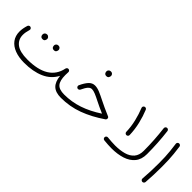

<svg xmlns="http://www.w3.org/2000/svg" viewBox="98 -1425 2247 2247"><g transform="rotate(45 1222.0 -301.0)"><path d="M54.2 -202.1Q54.2 -227.5 59.1 -255.1Q64 -282.7 73.2 -312.5Q77.1 -323.2 86.9 -328.6Q96.7 -334 107.4 -330.6Q118.2 -327.1 123.8 -317.1Q129.4 -307.1 125.5 -296.4Q117.2 -269.5 113.3 -245.8Q109.4 -222.2 109.4 -202.1Q109.4 -125 167.7 -79.8Q226.1 -34.7 351.1 -34.7Q692.9 -34.7 741.7 -275.4Q744.1 -285.2 752 -291.7Q759.8 -298.3 770.5 -297.4Q781.7 -296.4 789.1 -288.1Q796.4 -279.8 795.4 -268.6Q793.9 -242.2 793.9 -220.2Q793.9 -128.9 827.6 -89.1Q861.3 -49.3 945.3 -49.3H945.8Q957 -49.3 964.8 -41.3Q972.7 -33.2 972.7 -22Q972.7 -10.7 964.8 -2.9Q957 4.9 945.8 4.9H945.3Q856 4.9 811.3 -37.6Q766.6 -80.1 757.3 -170.9Q706.1 -72.3 601.3 -26.4Q496.6 19.5 351.1 19.5Q261.7 19.5 194.8 -6.1Q127.9 -31.7 91.1 -81.1Q54.2 -130.4 54.2 -202.1ZM455.1 -372.1Q455.1 -385.7 465.3 -397Q475.6 -408.2 493.2 -408.2Q515.6 -408.2 525.4 -391.6Q531.7 -382.8 531.7 -371.6Q531.7 -359.4 523.7 -345.2Q515.6 -331.1 492.7 -331.1Q477.5 -331.1 469.2 -338.1Q460.9 -345.2 458 -354.5Q455.1 -363.3 455.1 -372.1ZM269.5 -369.6Q269.5 -383.3 279.8 -394.5Q290 -405.8 307.6 -405.8Q319.3 -405.8 327.1 -400.9Q335 -396 339.8 -389.2Q346.2 -378.4 346.2 -369.1Q346.2 -356.4 338.1 -342.5Q330.1 -328.6 307.1 -328.6Q291.5 -328.6 283.4 -335.7Q275.4 -342.8 272 -352.1Q269.5 -360.8 269.5 -369.6Z M1127.4 -380.4Q1164.6 -380.4 1209 -361.8Q1253.4 -343.3 1309.6 -314.5Q1345.2 -296.4 1389.2 -276.1Q1433.1 -255.9 1487.3 -232.9Q1503.9 -226.6 1503.9 -208Q1503.9 -192.9 1491.2 -185.1Q1357.4 -93.3 1224.6 -44.2Q1091.8 4.9 945.8 4.9Q934.6 4.9 926.5 -3.2Q918.5 -11.2 918.5 -22Q918.5 -33.2 926.5 -41.3Q934.6 -49.3 945.8 -49.3Q1068.8 -49.3 1184.1 -88.1Q1299.3 -127 1417 -204.6Q1375.5 -222.7 1340.8 -238.8Q1306.2 -254.9 1276.4 -270Q1226.1 -295.9 1191.2 -310.3Q1156.2 -324.7 1131.8 -324.7Q1106.4 -324.7 1085.2 -301.3Q1064 -277.8 1039.6 -225.1Q1035.6 -216.3 1023.9 -211.2Q1012.2 -206.1 1000.5 -213.4Q992.7 -218.3 989 -228.3Q985.4 -238.3 990.2 -248Q1019 -310.5 1051 -345.5Q1083 -380.4 1127.4 -380.4ZM1103.5 -592.3Q1103.5 -605.5 1113.8 -616.7Q1124 -627.9 1142.1 -627.9Q1163.6 -627.9 1174.3 -611.3Q1180.2 -602.1 1180.2 -591.3Q1180.2 -579.1 1172.1 -564.9Q1164.1 -550.8 1141.1 -550.8Q1126 -550.8 1117.7 -558.1Q1109.4 -565.4 1106.4 -574.7Q1103.5 -583 1103.5 -592.3Z M1633.3 -32.7Q1634.3 -43.9 1642.8 -51Q1651.4 -58.1 1663.1 -57.1Q1697.8 -53.7 1728.5 -51.5Q1759.3 -49.3 1788.1 -49.3Q1869.6 -49.3 1933.3 -67.1Q1997.1 -85 2033.7 -127.4Q2070.3 -169.9 2070.3 -242.7Q2070.3 -329.1 2064.7 -418.7Q2059.1 -508.3 2048.3 -595.2Q2047.4 -606.4 2054.2 -615.2Q2061 -624 2071.8 -625.5Q2083 -627 2092 -620.1Q2101.1 -613.3 2102.5 -602.1Q2113.8 -512.2 2119.1 -421.6Q2124.5 -331.1 2124.5 -242.7Q2124.5 -154.3 2079.8 -99.9Q2035.2 -45.4 1958 -20.5Q1880.9 4.4 1782.2 4.4Q1752.9 4.4 1722.2 2.4Q1691.4 0.5 1657.7 -2.9Q1646 -3.9 1639.2 -12.7Q1632.3 -21.5 1633.3 -32.7ZM1696.3 -579.6Q1691.9 -590.3 1696.8 -600.3Q1701.7 -610.4 1711.9 -614.3Q1722.2 -618.2 1732.7 -613.8Q1743.2 -609.4 1747.1 -598.6Q1778.3 -522.9 1799.3 -434.6Q1820.3 -346.2 1822.8 -257.3Q1823.7 -246.1 1816.2 -237.8Q1808.6 -229.5 1797.4 -228.5Q1786.1 -228 1777.8 -235.4Q1769.5 -242.7 1768.6 -253.9Q1766.6 -337.4 1746.1 -422.9Q1725.6 -508.3 1696.3 -579.6Z M2276.9 -565.9Q2275.4 -577.1 2282.5 -586.2Q2289.6 -595.2 2300.3 -596.2Q2311.5 -597.7 2320.6 -590.8Q2329.6 -584 2331.1 -572.8Q2339.4 -512.7 2344 -465.6Q2348.6 -418.5 2350.8 -371.1Q2353 -323.7 2353 -261.7Q2353 -198.2 2350.6 -128.7Q2348.1 -59.1 2343.3 1.5Q2342.3 12.2 2333.5 19.8Q2324.7 27.3 2313.5 26.4Q2302.7 25.4 2295.2 16.8Q2287.6 8.3 2288.6 -2.4Q2293.9 -63 2296.4 -132.1Q2298.8 -201.2 2298.8 -263.7Q2298.8 -323.7 2296.6 -369.1Q2294.4 -414.6 2289.8 -460.2Q2285.2 -505.9 2276.9 -565.9Z"/></g></svg>

Font: Mikhak Light
Style: Regular
Weight: 300
Designer: Amin Abedi
Version: Version 3.3